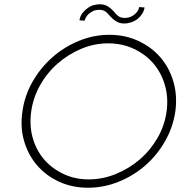

<svg xmlns="http://www.w3.org/2000/svg" viewBox="-20 -871 844 899"><path d="M85 -349Q95 -423 132.5 -488.5Q170 -554 225 -602.5Q280 -651 349 -679.5Q418 -708 492 -708Q566 -708 627.5 -679.5Q689 -651 731 -602.5Q773 -554 792 -488.5Q811 -423 801 -349Q790 -275 753 -210Q716 -145 660.5 -96.5Q605 -48 535.5 -20Q466 8 392 8Q318 8 257 -20Q196 -48 154 -96.5Q112 -145 93 -210Q74 -275 85 -349ZM126 -348Q117 -282 133.5 -224.5Q150 -167 186.5 -124.5Q223 -82 277 -56.5Q331 -31 395 -31Q461 -31 523 -56.5Q585 -82 634.5 -124.5Q684 -167 717.5 -225Q751 -283 760 -349Q769 -415 752 -473Q735 -531 698 -574Q661 -617 606.5 -642.5Q552 -668 486.5 -668Q421 -668 360.5 -642.5Q300 -617 250.5 -574Q201 -531 168 -472.5Q135 -414 126 -348ZM494 -797Q480 -814 469.5 -819.5Q459 -825 445 -825Q436 -825 425 -822.5Q414 -820 404 -812Q395 -807 387.5 -797.5Q380 -788 376 -774Q370 -775 363.5 -775Q357 -775 352 -776Q355 -795 365.5 -809Q376 -823 389 -832Q402 -842 417 -846.5Q432 -851 447 -851Q469 -851 485 -841Q501 -831 515 -815Q528 -798 539 -792.5Q550 -787 564 -787Q571 -787 581 -789Q591 -791 601 -797Q611 -803 619.5 -812.5Q628 -822 632 -838Q639 -837 644 -837Q649 -837 657 -836Q654 -819 645.5 -806Q637 -793 625 -783Q611 -772 594.5 -766.5Q578 -761 561 -761Q540 -761 524 -771Q508 -781 494 -797Z"/></svg>

Font: Josefin Slab
Style: Italic
Weight: 400
Italic angle: -12°
Designer: Santiago Orozco
Foundry: Typemade
Version: Version 2.000